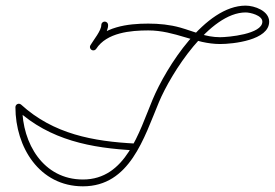

<svg xmlns="http://www.w3.org/2000/svg" viewBox="-20 -644 968 676"><path d="M348.3 -568C341.7 -567.8 336.5 -562.3 336.6 -555.7C337.1 -536.9 309.2 -503 298.3 -484.7C294.9 -479 296.8 -471.6 302.5 -468.2C308.2 -464.8 315.5 -466.7 318.9 -472.4C318.9 -472.4 318.9 -472.4 318.9 -472.4C332.8 -495.6 361.3 -530 360.6 -556.3C360.4 -562.9 354.9 -568.2 348.3 -568ZM318.7 -472C318.7 -472 318.7 -472 318.7 -472C355.7 -529.4 440.3 -536.9 501.9 -536.9C597.4 -536.9 666.8 -489 754.9 -489C799.9 -489 927.7 -502.2 927.7 -567.7C927.7 -605.9 875.9 -624.2 844.9 -624.2C701.9 -624.2 565.2 -407.8 517.4 -293.6C469.2 -178.5 423.2 -12 272 -12C132.2 -12 58.3 -139.6 58.3 -266.8C58.3 -273.4 52.9 -278.8 46.3 -278.8C39.7 -278.8 34.3 -273.4 34.3 -266.8C34.3 -126.2 118.6 12 272 12C437 12 486.9 -158.5 539.6 -284.4C582 -385.8 717.8 -600.2 844.9 -600.2C861.1 -600.2 903.7 -590 903.7 -567.7C903.7 -523.6 782.9 -513 754.9 -513C702.9 -513 663.3 -533.1 614.7 -546.9C577.9 -557.2 540 -560.9 501.9 -560.9C431 -560.9 340.7 -550.4 298.5 -485C294.9 -479.5 296.5 -472.1 302.1 -468.5C307.7 -464.9 315.1 -466.5 318.7 -472ZM38.2 -257.9C38.2 -257.9 38.2 -257.9 38.2 -257.9C156.2 -150.2 301 -122.5 455.9 -114.5C462.5 -114.1 468.1 -119.2 468.5 -125.9C468.8 -132.5 463.7 -138.1 457.1 -138.5C457.1 -138.5 457.1 -138.5 457.1 -138.5C308 -146.1 168.1 -171.9 54.4 -275.6C49.5 -280.1 41.9 -279.7 37.4 -274.8C32.9 -270 33.3 -262.4 38.2 -257.9Z"/></svg>

Font: FRB American Cursive Guidelines Light
Style: Italic
Weight: 300
Italic angle: -25°
Version: Version 2.0;Modular Font Editor K font №1